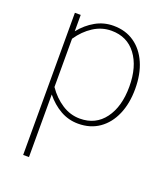

<svg xmlns="http://www.w3.org/2000/svg" viewBox="-133 -582 793 909"><g transform="rotate(20 263.5 -127.5)"><path d="M89.4 -483.4H118.7V-400.9Q151.4 -441.4 192.9 -464.8Q234.4 -488.3 283.2 -488.3Q344.2 -488.3 388.4 -457.5Q432.6 -426.8 456.8 -371.6Q481 -316.4 481 -242.2Q481 -168.5 456.8 -112.8Q432.6 -57.1 388.2 -26.1Q343.8 4.9 282.7 4.9Q233.9 4.9 192.6 -18.6Q151.4 -42 118.7 -82.5V232.9H89.4ZM119.1 -119.6Q149.4 -75.2 191.4 -47.9Q233.4 -20.5 282.2 -20.5Q361.3 -20.5 406.2 -81.1Q451.2 -141.6 451.2 -242.7Q451.2 -343.3 406.2 -403.1Q361.3 -462.9 282.2 -462.9Q233.4 -462.9 191.4 -435.8Q149.4 -408.7 119.1 -363.8L118.7 -364.3V-119.1Z"/></g></svg>

Font: Estedad-FD Thin
Style: Regular
Weight: 100
Designer: Amin Abedi
Version: Version 7.3